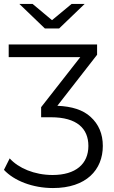

<svg xmlns="http://www.w3.org/2000/svg" viewBox="-42 -751 576 971"><path d="M257 -607 386 -731H320L221 -649L123 -731H56L185 -607ZM226 200C394 200 478 108 478 -13C478 -74 457 -123 416 -160C378 -195 322 -213 248 -216L449 -474V-526H2V-462H364L166 -209V-158H216C347 -158 405 -101 405 -13C405 78 341 134 224 134C132 134 51 99 7 50L-22 108C29 163 123 200 226 200Z"/></svg>

Font: Montserrat Z
Style: Regular
Weight: 400
Designer: Julieta Ulanovsky
Foundry: Julieta Ulanovsky
Version: Version 8.000